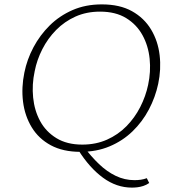

<svg xmlns="http://www.w3.org/2000/svg" viewBox="-20 -685 779 875"><path d="M347 7Q267 7 211.5 -23Q156 -53 124.5 -105Q93 -157 85 -221.5Q77 -286 91 -354Q103 -414 132.5 -469.5Q162 -525 206.5 -569Q251 -613 310.5 -639Q370 -665 444 -665Q526 -665 581.5 -634Q637 -603 668.5 -550.5Q700 -498 707.5 -433.5Q715 -369 701 -303Q688 -242 658.5 -186Q629 -130 584 -86.5Q539 -43 479.5 -18Q420 7 347 7ZM355 -26Q417 -26 467.5 -48.5Q518 -71 556 -109.5Q594 -148 619 -197Q644 -246 655 -298Q668 -358 662 -417Q656 -476 629.5 -524.5Q603 -573 555 -602.5Q507 -632 436 -632Q374 -632 324 -609.5Q274 -587 236 -548.5Q198 -510 173 -461Q148 -412 138 -360Q125 -300 131 -240.5Q137 -181 163 -133Q189 -85 237 -55.5Q285 -26 355 -26ZM362 -16Q395 28 431 62.5Q467 97 507.5 116.5Q548 136 593 136Q608 136 622 134Q636 132 649 127L660 149Q647 158 633 162.5Q619 167 606 168.5Q593 170 581 170Q511 170 449.5 125Q388 80 337 -1Z"/></svg>

Font: Ysabeau Infant ExtraLight
Style: Italic
Weight: 250
Italic angle: -12°
Designer: Christian Thalmann (Catharsis Fonts)
Version: Version 2.001;gftools[0.9.30]; featfreeze: ss01,ss02,lnum